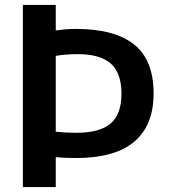

<svg xmlns="http://www.w3.org/2000/svg" viewBox="-20 -760 688 780"><path d="M73 0V-740H206.5V-636.5Q223.5 -639 244.2 -640.8Q265 -642.5 289 -642.5Q445 -642.5 524.5 -579.5Q604 -516.5 604 -380Q604 -251 525.5 -184.5Q447 -118 288.5 -118Q245.5 -118 206.5 -121.5V0ZM289 -220.5Q385 -220.5 429.2 -258.2Q473.5 -296 473.5 -379Q473.5 -463.5 430 -501.8Q386.5 -540 296.5 -540Q270.5 -540 249 -538.2Q227.5 -536.5 206.5 -533V-225Q245.5 -220.5 289 -220.5Z"/></svg>

Font: Encode Sans SmBold
Style: Regular
Weight: 600
Designer: Multiple Designers
Foundry: Impallari Type
Version: Version 3.002; ttfautohint (v1.8.3) -l 8 -r 50 -G 200 -x 14 